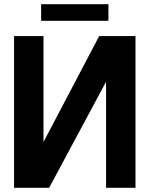

<svg xmlns="http://www.w3.org/2000/svg" viewBox="-20 -894 723 914"><path d="M496.1 -794.9H175.8V-874H496.1ZM46.9 0V-722.2H187V-217.8L452.1 -722.2H625V0H484.9V-504.9L213.9 0Z"/></svg>

Font: Perun
Style: Bold
Weight: 700
Foundry: Copyright (c) Stefan Peev, Context Ltd, 2016
Version: Version 1.0000